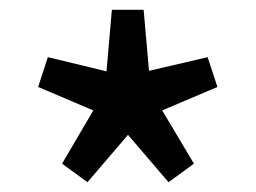

<svg xmlns="http://www.w3.org/2000/svg" viewBox="-20 -821 524 393"><path d="M159 -448 242 -545 325 -448 377 -486 312 -595 425 -643 405 -704 285 -676 274 -801H209L198 -675L78 -704L58 -643L171 -595L107 -486Z"/></svg>

Font: Noto Sans CJK JP Medium
Style: Regular
Weight: 500
Designer: Ryoko NISHIZUKA (kana & ideographs); Paul D. Hunt (Latin, Greek & Cyrillic); Wenlong ZHANG (bopomofo); Sandoll Communica
Foundry: Adobe Systems Incorporated
Version: Version 1.004;PS 1.004;hotconv 1.0.82;makeotf.lib2.5.63406